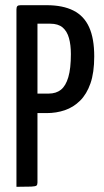

<svg xmlns="http://www.w3.org/2000/svg" viewBox="-20 -720 400 740"><path d="M71.1 -284.1Q55.5 -284.1 54.8 -289.2Q54.1 -294.3 54.1 -306.1V-681.4Q54.1 -683.9 54.7 -691.9Q55.4 -700 66.1 -700H159.2Q222.2 -700 263 -679.3Q303.9 -658.7 323.5 -615.2Q343.2 -571.8 343.2 -502.5Q343.2 -440.4 328.7 -398.7Q314.1 -357 288.5 -331.8Q263 -306.6 230 -295.3Q197 -284.1 159.6 -284.1ZM43.4 0V-683.5Q43.4 -692.4 46.7 -696.2Q50 -700 59.9 -700H107.9Q120.4 -700 122.4 -691.8Q124.4 -683.5 124.4 -683.5V-16.5Q124.4 -8.2 120.8 -4.9Q117.2 -1.6 100.5 -0.8Q83.9 0 43.4 0ZM122.3 -359.3H167.6Q196.3 -359.3 214.9 -374.2Q233.5 -389.1 243.3 -422.5Q253.2 -455.9 253.2 -511.5Q253.2 -547 245.8 -573.3Q238.5 -599.6 221.3 -614.2Q204 -628.7 173.6 -628.7H122.3Z"/></svg>

Font: Yanone Kaffeesatz ExtraLight
Style: Regular
Weight: 200
Designer: Yanone (Cyrillic: Daniel Pouzeot, Huerta Tipografica, and Cyreal)
Foundry: Yanone
Version: Version 2.003